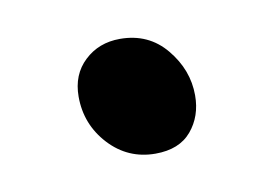

<svg xmlns="http://www.w3.org/2000/svg" viewBox="-34 -161 341 239"><g transform="rotate(-10 136.5 -41.0)"><path d="M147 33.2Q112.3 33.2 88.6 7.6Q64.9 -18.1 64.9 -53.2Q64.9 -81.1 83 -98.1Q101.1 -115.2 127.9 -115.2Q164.1 -115.2 186 -88.6Q208 -62 208 -29.8Q208 -3.4 192.6 14.9Q177.2 33.2 147 33.2Z"/></g></svg>

Font: Shantell Sans Irregular Bouncy
Style: Regular
Weight: 400
Designer: Stephen Nixon, Anya Danilova, Shantell Martin
Foundry: Arrow Type
Version: Version 1.006;[9816181b4]